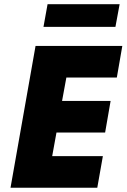

<svg xmlns="http://www.w3.org/2000/svg" viewBox="-20 -874 590 894"><path d="M433 0H29L145.5 -660H549.5L524 -513H289L269 -404H495L469.5 -257H243L223 -147H459ZM517.5 -749H182.5L201.5 -854.5H537Z"/></svg>

Font: Lucymar Sans ExtraBold
Style: Italic
Weight: 800
Italic angle: -10°
Foundry: The League of Moveable Type (original font) / Main changes by Cristiano Sobral with portions from Mirco Monsees
Version: Version 2.00;August 30, 2020;FontCreator 13.0.0.2681 64-bit